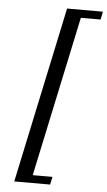

<svg xmlns="http://www.w3.org/2000/svg" viewBox="-59 -701 534 956"><g transform="rotate(5 208.0 -223.0)"><path d="M236.8 -662.6H416L407.7 -622.6H309.1L138.7 178.7H237.3L229 217.8H49.8Z"/></g></svg>

Font: PT Astra Serif
Style: Italic
Weight: 400
Italic angle: -16°
Designer: A.Korolkova, I. Chaeva
Foundry: ParaType Ltd
Version: Version 1.001